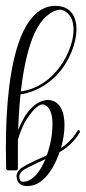

<svg xmlns="http://www.w3.org/2000/svg" viewBox="-20 -581 292 655"><path d="M135 -38Q66 -7 55 3Q47 12 46 19Q45 40 60 39Q64 39 69 38Q107 28 135 -38ZM195 -546Q189 -548 184 -548Q164 -547 140 -527Q116 -507 98 -468Q66 -398 51 -269Q138 -282 194 -367Q206 -387 215 -408Q231 -447 231 -481Q230 -531 195 -546ZM42 -138Q81 -234 141 -240Q143 -240 144 -240Q186 -238 197 -187Q200 -171 200 -154Q200 -117 188 -76Q221 -97 244 -134Q247 -141 252 -135Q253 -132 252 -129Q226 -86 183 -62Q164 -6 134 25Q114 45 94 51Q85 53 76 54Q39 54 37 24Q36 22 36 20Q36 20 36 19Q38 6 48 -4Q62 -17 131 -47Q136 -50 140 -52Q159 -106 159 -158Q159 -200 142 -217Q134 -224 126 -225Q101 -224 64 -163Q50 -135 41 -104Q41 -83 41 -62Q41 -27 41 -5Q40 -1 36 0H6Q3 -1 1 -5Q1 -6 0 -77Q0 -189 11 -282Q26 -404 59 -473Q101 -559 166 -561Q167 -561 167 -561Q231 -561 240 -497Q241 -488 241 -480Q240 -443 224 -404Q189 -319 114 -280Q83 -264 50 -259Q44 -202 42 -138Z"/></svg>

Font: Maria
Style: Christmas
Weight: 400
Designer: Muhammad Yoni
Version: Version 001.000